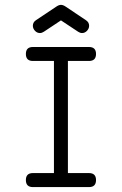

<svg xmlns="http://www.w3.org/2000/svg" viewBox="-20 -762 496 782"><path d="M343 -657Q343 -646 334.5 -636.7Q325.9 -627.4 314 -627.4Q306.2 -627.4 298.1 -632.8L228.3 -679L158.7 -632.8Q150.6 -627.4 142.6 -627.4Q130.9 -627.4 122.3 -636.7Q113.8 -646 113.8 -657Q113.8 -671.4 126.7 -679.9L210.2 -735.6Q220.2 -742.2 228.3 -742.2Q236.6 -742.2 246.6 -735.6L329.8 -679.9Q343 -671.4 343 -657ZM371.1 -28.6Q371.1 0 342.5 0H114Q85.4 0 85.4 -28.6Q85.4 -57.1 114 -57.1H199.7V-513.7H114Q85.4 -513.7 85.4 -542.2Q85.4 -570.6 114 -570.6H342.5Q371.1 -570.6 371.1 -542.2Q371.1 -513.7 342.5 -513.7H256.6V-57.1H342.5Q371.1 -57.1 371.1 -28.6Z"/></svg>

Font: EnergyBar
Style: Regular
Weight: 400
Italic angle: -10°
Version: 1.0 2000-03-28